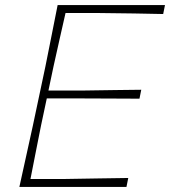

<svg xmlns="http://www.w3.org/2000/svg" viewBox="-20 -733 667 753"><path d="M56 0Q69.5 -62.5 82 -118Q94.5 -173.5 108.5 -238.5L158 -472Q171.5 -539.5 182.8 -596.2Q194 -653 206 -713H627L620 -678Q567 -679 506.2 -680.2Q445.5 -681.5 363 -682H237Q225 -630 214 -580.5Q203 -531 190 -473L170 -378H309Q380.5 -379 433 -379.8Q485.5 -380.5 534 -381L527 -346Q475.5 -346 423.5 -346.5Q371.5 -347 301 -347H163.5L141 -241Q129.5 -182.5 119.5 -132.8Q109.5 -83 99.5 -31H231Q301 -32 363.2 -33.2Q425.5 -34.5 483 -35L476 0Z"/></svg>

Font: Commissioner Loud Thin
Style: Italic
Weight: 100
Italic angle: -12°
Designer: Kostas Bartsokas
Foundry: Kostas Bartsokas
Version: Version 1.000; ttfautohint (v1.8.3)